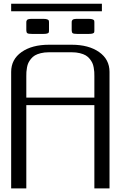

<svg xmlns="http://www.w3.org/2000/svg" viewBox="-20 -1038 686 1058"><path d="M541.5 -1017.6V-976.1H41.5V-1017.6ZM500 -913.6V-871.6Q500 -862.8 498.8 -859.4Q497.6 -856 490.7 -853.5Q483.9 -851.1 468.8 -851.1H406.2Q385.7 -851.1 380.4 -855.2Q375 -859.4 375 -871.6V-913.6Q375 -918.9 375.5 -921.4Q376 -923.8 378.7 -927.5Q381.3 -931.2 388.2 -932.6Q395 -934.1 406.2 -934.1H468.8Q483.4 -934.1 490.5 -931.2Q497.6 -928.2 498.8 -924.8Q500 -921.4 500 -913.6ZM250 -913.6V-871.6Q250 -862.8 248.8 -859.4Q247.6 -856 240.7 -853.5Q233.9 -851.1 218.8 -851.1H156.2Q135.7 -851.1 130.4 -855.2Q125 -859.4 125 -871.6V-913.6Q125 -918.9 125.5 -921.4Q126 -923.8 128.7 -927.5Q131.3 -931.2 138.2 -932.6Q145 -934.1 156.2 -934.1H218.8Q233.4 -934.1 240.5 -931.2Q247.6 -928.2 248.8 -924.8Q250 -921.4 250 -913.6ZM375 -791.5Q468.8 -791.5 526.1 -751.2Q583.5 -710.9 583.5 -641.6V0H500V-458.5H125V0Q125 0 41.5 0V-641.6Q41.5 -710.9 98.9 -751.2Q156.2 -791.5 250 -791.5ZM500 -500V-618.7Q500 -631.8 499.5 -641.6Q499 -651.4 496.3 -666Q493.7 -680.7 488.8 -691.2Q483.9 -701.7 474.6 -713.4Q465.3 -725.1 452.6 -732.7Q439.9 -740.2 419.9 -745.1Q399.9 -750 375 -750H250Q225.1 -750 205.1 -745.1Q185.1 -740.2 172.4 -732.7Q159.7 -725.1 150.4 -713.4Q141.1 -701.7 136.2 -691.2Q131.3 -680.7 128.7 -666Q126 -651.4 125.5 -641.6Q125 -631.8 125 -618.7V-500Z"/></svg>

Font: Gputeks
Style: Regular
Weight: 500
Version: Version 0.9